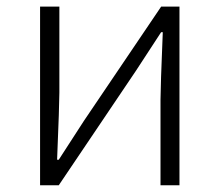

<svg xmlns="http://www.w3.org/2000/svg" viewBox="-20 -553 655 573"><path d="M99.6 0V-533.2H157.2V-276.4Q157.2 -242.2 150.4 -76.2H155.3L230.5 -192.4L460.9 -533.2H515.6V0H459V-255.9Q459 -291 465.8 -457H460.9Q407.2 -374 385.7 -341.8L155.3 0Z"/></svg>

Font: Gen Shin Gothic Light
Style: Regular
Weight: 200
Designer: [Source Han Sans]
Ryoko NISHIZUKA  (kana & ideographs); Paul D. Hunt (Latin, Greek & Cyrillic); Wenlong ZHANG  (bopomofo
Version: Version 1.002.20150607